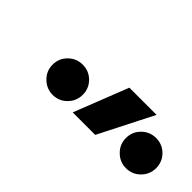

<svg xmlns="http://www.w3.org/2000/svg" viewBox="-7 -1009 619 619"><g transform="rotate(45 302.0 -699.5)"><path d="M286.6 -609.4 359.4 -794.9H483.4L389.2 -609.4ZM200.7 -603.5Q172.9 -603.5 152.3 -623.8Q131.8 -644 131.8 -672.4Q131.8 -701.2 152.1 -721.2Q172.4 -741.2 200.7 -741.2Q229.5 -741.2 249.5 -721.2Q269.5 -701.2 269.5 -672.4Q269.5 -644 249.5 -623.8Q229.5 -603.5 200.7 -603.5ZM535.2 -603.5Q506.8 -603.5 486.6 -623.8Q466.3 -644 466.3 -672.4Q466.3 -701.2 486.6 -721.2Q506.8 -741.2 535.2 -741.2Q564 -741.2 584 -721.2Q604 -701.2 604 -672.4Q604 -644 584 -623.8Q564 -603.5 535.2 -603.5Z"/></g></svg>

Font: Cascadia Mono Medium
Style: Italic
Weight: 500
Italic angle: -10°
Monospace: yes
Designer: Aaron Bell
Foundry: Saja Typeworks
Version: Version 2407.024